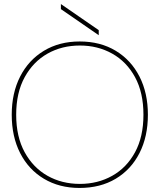

<svg xmlns="http://www.w3.org/2000/svg" viewBox="-20 -917 790 949"><path d="M373 12Q273 12 197 -33.5Q121 -79 79.5 -160.5Q38 -242 38 -350Q38 -457 79.5 -538.5Q121 -620 197 -666Q273 -712 374 -712Q476 -712 552 -666Q628 -620 669.5 -538.5Q711 -457 711 -350Q711 -242 669.5 -160.5Q628 -79 552 -33.5Q476 12 373 12ZM375 -8Q463 -8 534.5 -48Q606 -88 647.5 -164.5Q689 -241 689 -350Q689 -459 647.5 -535.5Q606 -612 534.5 -652Q463 -692 375 -692Q286 -692 215 -652Q144 -612 102 -535.5Q60 -459 60 -350Q60 -241 102 -164.5Q144 -88 215 -48Q286 -8 375 -8ZM468 -743 281 -872V-897L468 -768Z"/></svg>

Font: DM Sans 36pt Thin
Style: Regular
Weight: 250
Designer: Colophon Foundry, Jonny Pinhorn
Foundry: Colophon Foundry
Version: Version 4.004;gftools[0.9.30]